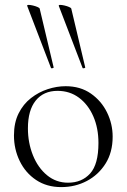

<svg xmlns="http://www.w3.org/2000/svg" viewBox="-20 -751 517 784"><path d="M317 -474 220 -727Q219 -731 226 -731Q233 -731 243.5 -728.5Q254 -726 262 -722.5Q270 -719 271 -716L328 -476Q329 -474 323.5 -472.5Q318 -471 317 -474ZM188 -474 91 -727Q90 -731 97 -731Q104 -731 114.5 -728.5Q125 -726 133 -722.5Q141 -719 142 -716L199 -476Q200 -474 194.5 -472.5Q189 -471 188 -474ZM230 13Q171 13 127.5 -16Q84 -45 60.5 -93.5Q37 -142 37 -198Q37 -250 56 -288Q75 -326 106.5 -350.5Q138 -375 175 -387Q212 -399 248 -399Q308 -399 351 -369Q394 -339 417 -292Q440 -245 440 -193Q440 -129 411 -83Q382 -37 334.5 -12Q287 13 230 13ZM258 -5Q314 -5 348 -42.5Q382 -80 382 -167Q382 -228 361 -276Q340 -324 302.5 -352Q265 -380 215 -380Q158 -380 126 -340.5Q94 -301 94 -227Q94 -168 114.5 -117Q135 -66 172 -35.5Q209 -5 258 -5Z"/></svg>

Font: Cormorant Light
Style: Regular
Weight: 300
Designer: Christian Thalmann (Catharsis Fonts)
Foundry: Catharsis Fonts
Version: Version 4.000